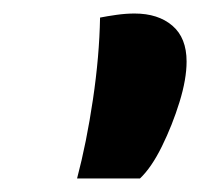

<svg xmlns="http://www.w3.org/2000/svg" viewBox="-20 -740 296 284"><path d="M94 -476Q108 -529 117.5 -593Q127 -657 128 -714Q138 -716 152 -718Q166 -720 179 -720Q214 -720 235 -702Q256 -684 256 -649Q256 -623 245.5 -589Q235 -555 219.5 -523.5Q204 -492 187 -476Z"/></svg>

Font: Sansita Swashed SemiBold
Style: Regular
Weight: 600
Designer: Pablo Cosgaya
Foundry: Omnibus-Type
Version: Version 1.003; ttfautohint (v1.8.3)